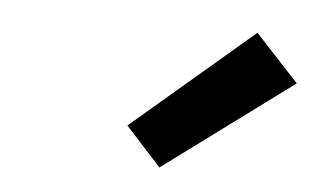

<svg xmlns="http://www.w3.org/2000/svg" viewBox="-32 -851 563 335"><g transform="rotate(5 250.0 -683.5)"><path d="M257 -559 195 -627 407 -808 483 -726Z"/></g></svg>

Font: Iosevka Slab Oblique
Style: Bold
Weight: 700
Italic angle: -9°
Monospace: yes
Designer: Belleve Invis
Foundry: Belleve Invis
Version: Version 11.1.1; ttfautohint (v1.8.3)